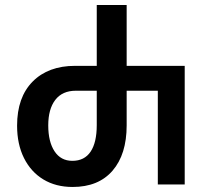

<svg xmlns="http://www.w3.org/2000/svg" viewBox="-20 -734 819 764"><path d="M269 10Q202 10 152.5 -20Q103 -50 75.5 -105Q48 -160 48 -234Q48 -347 110 -409.5Q172 -472 279 -472H365V-714H484V-472H715V0H608V-373H484V-235Q484 -120 428 -55Q372 10 269 10ZM268 -94Q316 -94 340.5 -130.5Q365 -167 365 -236V-373H282Q228 -373 200 -336.5Q172 -300 172 -235Q172 -170 197 -132Q222 -94 268 -94Z"/></svg>

Font: Noto Sans Georgian Condensed SemiBold
Style: Regular
Weight: 600
Width: 3
Designer: Monotype Design Team, Akaki Razmadze
Foundry: Google LLC
Version: Version 2.005; ttfautohint (v1.8.4.7-5d5b)